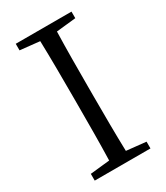

<svg xmlns="http://www.w3.org/2000/svg" viewBox="-183 -808 766 886"><g transform="rotate(-30 200.5 -364.5)"><path d="M349 -694 245 -683Q243 -612 242.5 -539Q242 -466 242 -392V-337Q242 -265 242.5 -192Q243 -119 245 -47L349 -36V0H52V-36L156 -47Q158 -118 158.5 -191Q159 -264 159 -337V-392Q159 -465 158.5 -538Q158 -611 156 -683L52 -694V-729H349Z"/></g></svg>

Font: Shippori Mincho TTF
Style: Regular
Weight: 400
Version: Version 2.100